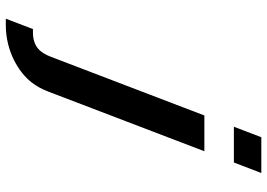

<svg xmlns="http://www.w3.org/2000/svg" viewBox="-146 -560 897 644"><g transform="rotate(90 302.0 -238.5)"><path d="M256.9 103.5C269.2 87.8 279.5 69 287.9 47L487.8 -476H367.8L170.9 39C158.5 71.7 139 99 89.3 99H78L43.2 190H64.5C152.6 190 222.9 147.1 256.9 103.5ZM405.6 -575H525.6L560.8 -667H440.8Z"/></g></svg>

Font: Din Kursivschrift
Style: Breit
Weight: 400
Version: Version 1.089